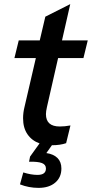

<svg xmlns="http://www.w3.org/2000/svg" viewBox="-20 -696 446 932"><path d="M262 -414 208 -177Q203 -155 203 -142Q203 -82 270 -82Q294 -82 322 -87L301 -1Q272 9 232 9L205 47Q240 52 259 71Q278 90 278 122Q278 165 248 190.5Q218 216 167 216Q120 216 77 199L93 141Q131 153 162 153Q203 153 203 122Q203 103 183.5 95.5Q164 88 121 89L126 64L172 0Q135 -13 113.5 -44Q92 -75 92 -122Q92 -149 99 -177L154 -414H50L71 -500H173L200 -615L321 -676L281 -500H406L385 -414Z"/></svg>

Font: CBA Beacon Sans Bold
Style: Italic
Weight: 700
Italic angle: -13°
Designer: Wei Huang
Foundry: Wei Huang
Version: Version 1.002